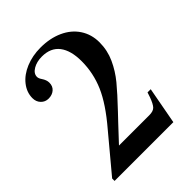

<svg xmlns="http://www.w3.org/2000/svg" viewBox="-196 -788 894 894"><g transform="rotate(-45 250.5 -341.5)"><path d="M32 -16 179 -192Q256 -282 287 -353.5Q318 -425 318 -503Q318 -573 289 -611Q260 -649 202 -649Q168 -649 143.5 -634.5Q119 -620 119 -598Q119 -588 128 -575Q141 -556 141 -538Q141 -515 125.5 -501.5Q110 -488 86 -488Q64 -488 49 -503.5Q34 -519 34 -543Q34 -581 59.5 -613.5Q85 -646 129.5 -664.5Q174 -683 227 -683Q289 -683 337.5 -661Q386 -639 412.5 -598.5Q439 -558 439 -506Q439 -453 417.5 -406Q396 -359 363 -319Q330 -279 272 -218L236 -180L163 -102H363Q389 -102 400.5 -114Q412 -126 424 -159L432 -183H453L419 0H32Z"/></g></svg>

Font: Ibarra Real Nova SemiBold
Style: Regular
Weight: 600
Designer: Jose Maria Ribagorda & Octavio Pardo
Foundry: Jose Maria Ribagorda
Version: Version 1.014